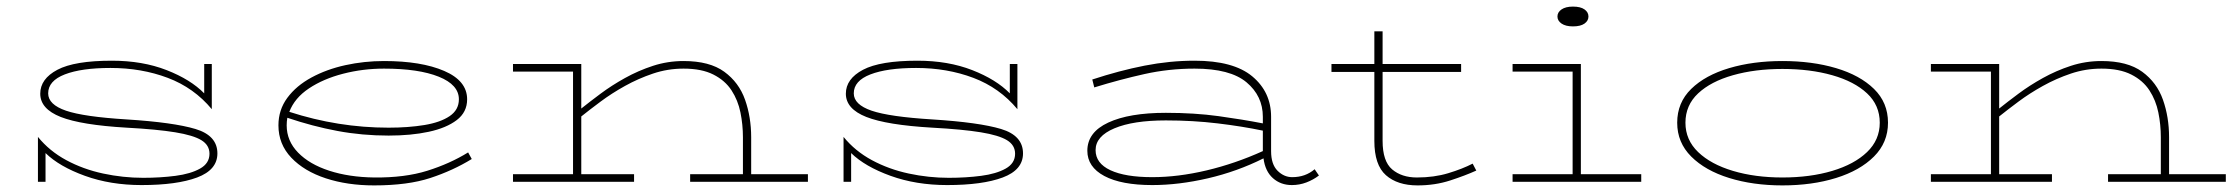

<svg xmlns="http://www.w3.org/2000/svg" viewBox="-20 -551 6780 582"><path d="M409 10Q315 10 237.5 -18Q160 -46 118 -87V0H95V-136Q130 -93 181 -65.5Q232 -38 292.5 -25Q353 -12 414 -12Q466 -12 512 -18Q558 -24 586.5 -40Q615 -56 615 -85Q615 -111 590.5 -126Q566 -141 511 -150Q456 -159 364 -164Q226 -172 164 -196.5Q102 -221 102 -267Q102 -312 154 -339.5Q206 -367 319 -367Q412 -367 485 -338.5Q558 -310 599 -268V-357H622V-220Q568 -285 488.5 -315Q409 -345 315 -345Q227 -345 176.5 -325.5Q126 -306 126 -268Q126 -234 180 -215.5Q234 -197 364 -189Q506 -180 572.5 -160Q639 -140 639 -86Q639 -36 577.5 -13Q516 10 409 10Z M1114 11Q1033 11 967.5 -10.5Q902 -32 863 -73Q824 -114 824 -171Q824 -218 851 -254.5Q878 -291 924 -316Q970 -341 1027 -353.5Q1084 -366 1144 -366Q1257 -366 1326.5 -336Q1396 -306 1396 -250Q1396 -211 1364.5 -187Q1333 -163 1279.5 -151.5Q1226 -140 1158 -140Q1078 -140 1003 -154Q928 -168 851 -194Q849 -183 849 -171Q849 -124 883.5 -88.5Q918 -53 978 -33.5Q1038 -14 1114 -13Q1207 -12 1275.5 -33.5Q1344 -55 1399 -89L1410 -69Q1353 -34 1284.5 -11.5Q1216 11 1114 11ZM1144 -343Q1080 -343 1020 -327.5Q960 -312 916.5 -283Q873 -254 857 -212Q1005 -164 1158 -164Q1218 -164 1266.5 -172Q1315 -180 1343 -199Q1371 -218 1371 -250Q1371 -294 1310 -318.5Q1249 -343 1144 -343Z M1535 0V-23H1717V-334H1535V-357H1742V-222Q1767 -242 1800.5 -267Q1834 -292 1874.5 -314.5Q1915 -337 1959.5 -351.5Q2004 -366 2052 -366Q2131 -366 2175.5 -333.5Q2220 -301 2238.5 -248.5Q2257 -196 2257 -135V-23H2429V0H2072V-23H2232V-135Q2232 -173 2224.5 -210Q2217 -247 2197.5 -277Q2178 -307 2142.5 -325Q2107 -343 2052 -343Q2004 -343 1959.5 -328Q1915 -313 1874.5 -290.5Q1834 -268 1800.5 -243Q1767 -218 1742 -198V-23H1902V0Z M2851 10Q2757 10 2679.5 -18Q2602 -46 2560 -87V0H2537V-136Q2572 -93 2623 -65.5Q2674 -38 2734.5 -25Q2795 -12 2856 -12Q2908 -12 2954 -18Q3000 -24 3028.5 -40Q3057 -56 3057 -85Q3057 -111 3032.5 -126Q3008 -141 2953 -150Q2898 -159 2806 -164Q2668 -172 2606 -196.5Q2544 -221 2544 -267Q2544 -312 2596 -339.5Q2648 -367 2761 -367Q2854 -367 2927 -338.5Q3000 -310 3041 -268V-357H3064V-220Q3010 -285 2930.5 -315Q2851 -345 2757 -345Q2669 -345 2618.5 -325.5Q2568 -306 2568 -268Q2568 -234 2622 -215.5Q2676 -197 2806 -189Q2948 -180 3014.5 -160Q3081 -140 3081 -86Q3081 -36 3019.5 -13Q2958 10 2851 10Z M3473 10Q3379 10 3327.5 -17.5Q3276 -45 3276 -94Q3276 -150 3339.5 -179.5Q3403 -209 3514 -209Q3601 -209 3673.5 -199Q3746 -189 3808 -177V-197Q3808 -260 3758.5 -301.5Q3709 -343 3601 -343Q3523 -343 3449 -326.5Q3375 -310 3297 -286L3291 -310Q3373 -337 3449.5 -352Q3526 -367 3601 -367Q3719 -367 3776 -319.5Q3833 -272 3833 -197V-93Q3833 -53 3852.5 -33.5Q3872 -14 3897 -14Q3937 -14 3965 -38L3978 -19Q3961 -6 3940 2Q3919 10 3896 10Q3862 10 3838.5 -11Q3815 -32 3810 -71Q3730 -31 3641.5 -10.5Q3553 10 3473 10ZM3301 -96Q3301 -56 3346 -35Q3391 -14 3473 -14Q3551 -14 3637.5 -34.5Q3724 -55 3808 -93V-155Q3746 -168 3671 -177Q3596 -186 3514 -186Q3415 -186 3358 -162Q3301 -138 3301 -96Z M4277 11Q4216 11 4181 -20Q4146 -51 4146 -124V-333H4016V-357H4146V-456H4171V-357H4409V-333H4171V-124Q4171 -62 4200 -37.5Q4229 -13 4275 -13Q4327 -13 4370 -26Q4413 -39 4444 -55L4455 -34Q4422 -19 4376 -4Q4330 11 4277 11Z M4565 0V-23H4747V-334H4565V-357H4772V-23H4955V0ZM4748 -471Q4726 -471 4713.5 -479.5Q4701 -488 4701 -501Q4701 -514 4713.5 -522.5Q4726 -531 4748 -531Q4771 -531 4783 -522.5Q4795 -514 4795 -501Q4795 -488 4783 -479.5Q4771 -471 4748 -471Z M5383 11Q5294 11 5221.5 -11.5Q5149 -34 5106.5 -76.5Q5064 -119 5064 -179Q5064 -240 5106.5 -281.5Q5149 -323 5221.5 -344.5Q5294 -366 5383 -366Q5473 -366 5545.5 -344.5Q5618 -323 5660.5 -281.5Q5703 -240 5703 -179Q5703 -119 5660.5 -76.5Q5618 -34 5545.5 -11.5Q5473 11 5383 11ZM5383 -13Q5467 -13 5534 -33Q5601 -53 5639.5 -90Q5678 -127 5678 -179Q5678 -232 5639.5 -268Q5601 -304 5534 -323Q5467 -342 5383 -342Q5300 -342 5233 -323Q5166 -304 5127.5 -268Q5089 -232 5089 -179Q5089 -127 5127.5 -90Q5166 -53 5233 -33Q5300 -13 5383 -13Z M5833 0V-23H6015V-334H5833V-357H6040V-222Q6065 -242 6098.5 -267Q6132 -292 6172.5 -314.5Q6213 -337 6257.5 -351.5Q6302 -366 6350 -366Q6429 -366 6473.5 -333.5Q6518 -301 6536.5 -248.5Q6555 -196 6555 -135V-23H6727V0H6370V-23H6530V-135Q6530 -173 6522.5 -210Q6515 -247 6495.5 -277Q6476 -307 6440.5 -325Q6405 -343 6350 -343Q6302 -343 6257.5 -328Q6213 -313 6172.5 -290.5Q6132 -268 6098.5 -243Q6065 -218 6040 -198V-23H6200V0Z"/></svg>

Font: Padyakke Expanded One
Style: Regular
Weight: 400
Designer: James Puckett
Foundry: Dunwich Type Founders
Version: Version 1.500; ttfautohint (v1.8.4.7-5d5b)